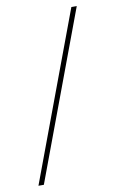

<svg xmlns="http://www.w3.org/2000/svg" viewBox="-83 -759 484 805"><g transform="rotate(-10 159.5 -357.0)"><path d="M14 0 280 -714H303L37 0Z"/></g></svg>

Font: Noto Sans Khmer Condensed Thin
Style: Regular
Weight: 100
Width: 3
Designer: Danh Hong and the Monotype Design Team
Foundry: Monotype Imaging Inc.
Version: Version 2.004; ttfautohint (v1.8.4.7-5d5b)